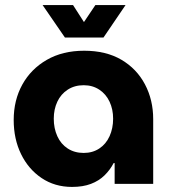

<svg xmlns="http://www.w3.org/2000/svg" viewBox="-20 -725 677 757"><path d="M264 12Q196 12 144 -23Q92 -58 63 -117.5Q34 -177 34 -252Q34 -330 68 -391.5Q102 -453 164.5 -489Q227 -525 312 -525Q398 -525 458.5 -489.5Q519 -454 551.5 -392.5Q584 -331 584 -255V0H432V-82H428Q414 -55 392 -33.5Q370 -12 338.5 0Q307 12 264 12ZM310 -122Q345 -122 371.5 -139.5Q398 -157 412 -188Q426 -219 426 -257Q426 -294 412 -324Q398 -354 371.5 -371.5Q345 -389 310 -389Q274 -389 247 -371.5Q220 -354 206 -324Q192 -294 192 -257Q192 -219 206 -188Q220 -157 247 -139.5Q274 -122 310 -122ZM236 -577 148 -705H268L311 -638L356 -705H475L388 -577Z"/></svg>

Font: MuseoModerno Thin
Style: Bold
Weight: 700
Version: Version 1.003